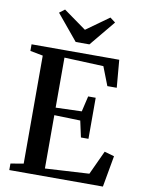

<svg xmlns="http://www.w3.org/2000/svg" viewBox="-103 -1046 836 1117"><g transform="rotate(10 315.0 -488.0)"><path d="M107.5 -51.5V-689.5L32 -704V-743H550L564 -580H508.5L465.5 -690.5L234 -700V-404.5L387.5 -409.5L409 -501.5H453.5V-259H409L388 -355.5L234 -360V-45L494 -60L559.5 -201.5L617.5 -185L584.5 0H31.5V-38.5ZM282.5 -801 157.5 -952 189 -976 323 -880 457 -976 488.5 -952 363.5 -801Z"/></g></svg>

Font: Merriweather 72pt SemiBold
Style: Regular
Weight: 600
Version: Version 2.100